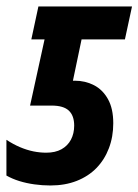

<svg xmlns="http://www.w3.org/2000/svg" viewBox="-37 -565 429 595"><path d="M119.1 9.8Q93.8 9.8 69.3 6.3Q44.9 2.9 22.9 -3.9Q1 -10.7 -17.1 -21V-131.8Q3.4 -118.2 24.7 -109.1Q45.9 -100.1 66.4 -95.9Q86.9 -91.8 106 -91.8Q134.3 -91.8 153.6 -102.5Q172.9 -113.3 182.9 -132.3Q192.9 -151.4 192.9 -175.8Q192.9 -206.5 176.3 -222.2Q159.7 -237.8 123 -237.8H56.2L101.1 -442.9H60.1L82 -544.9H372.1L350.1 -442.9H215.8L189 -314.9H194.8Q227.1 -314.9 254.2 -301Q281.2 -287.1 297.6 -257.8Q314 -228.5 314 -183.1Q314 -141.1 300.5 -105.7Q287.1 -70.3 262 -44.4Q236.8 -18.6 200.7 -4.4Q164.6 9.8 119.1 9.8Z"/></svg>

Font: Open Sans Condensed
Style: Italic
Weight: 400
Width: 3
Italic angle: -12°
Designer: Monotype Design Team
Foundry: Monotype Imaging Inc.
Version: Version 3.000